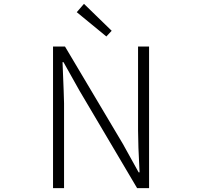

<svg xmlns="http://www.w3.org/2000/svg" viewBox="-20 -968 1040 988"><path d="M252.9 0V-728.5H314.5L612.3 -227.5L693.4 -81.1H698.2Q690.4 -225.6 690.4 -296.9V-728.5H747.1V0H685.5L388.7 -502L306.6 -648.4H301.8Q309.6 -460.9 309.6 -436.5V0ZM527.3 -780.3 375 -905.3 412.1 -948.2 554.7 -809.6Z"/></svg>

Font: Gen Shin Gothic Monospace Light
Style: Regular
Weight: 300
Designer: [Source Han Sans]
Ryoko NISHIZUKA  (kana & ideographs); Paul D. Hunt (Latin, Greek & Cyrillic); Wenlong ZHANG  (bopomofo
Version: Version 1.002.20150607